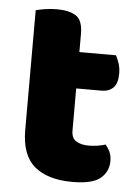

<svg xmlns="http://www.w3.org/2000/svg" viewBox="-47 -631 495 684"><g transform="rotate(5 200.0 -289.0)"><path d="M222 -167Q222 -141 238.5 -130Q255 -119 285 -119Q300 -119 316 -121.5Q332 -124 344 -128Q353 -117 359.5 -103.5Q366 -90 366 -71Q366 -33 337.5 -9Q309 15 237 15Q149 15 101.5 -25Q54 -65 54 -155V-583Q65 -586 85.5 -589.5Q106 -593 129 -593Q173 -593 197.5 -577.5Q222 -562 222 -512V-448H353Q359 -437 364.5 -420.5Q370 -404 370 -384Q370 -349 354.5 -333.5Q339 -318 313 -318H222Z"/></g></svg>

Font: Baloo Bhai
Style: Regular
Weight: 400
Designer: Supriya Tembe, Noopur Datye and Ek Type
Foundry: Ek Type
Version: Version 1.443;PS 1.000;hotconv 16.6.51;makeotf.lib2.5.65220;